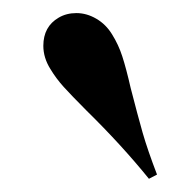

<svg xmlns="http://www.w3.org/2000/svg" viewBox="-20 -871 263 292"><path d="M111.8 -702.6Q88.4 -726.1 76.9 -738.8Q65.4 -751.5 56.6 -766.1Q45.9 -783.2 45.9 -801.3Q45.9 -830.6 69.3 -844.2Q81.1 -851.1 96.2 -851.1Q111.8 -851.1 126.5 -842.5Q141.1 -834 150.4 -818.8Q160.2 -803.2 166 -785.2Q171.9 -767.1 178.7 -737.3Q189.5 -695.3 197 -668.9Q204.6 -642.6 218.8 -605.5L206.5 -599.1Q165 -650.4 111.8 -702.6Z"/></svg>

Font: TypoPRO Playfair Display
Style: Bold Italic
Weight: 700
Italic angle: -14.9847°
Designer: Claus Eggers Sørensen
Foundry: Claus Eggers Sørensen
Version: Version 1.004;PS 001.004;hotconv 1.0.70;makeotf.lib2.5.58329